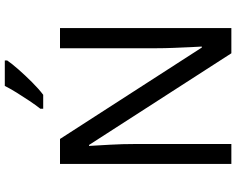

<svg xmlns="http://www.w3.org/2000/svg" viewBox="-112 -872 984 800"><g transform="rotate(-90 380.0 -472.0)"><path d="M663 0H558L176 -593H172Q174 -558 177 -506Q180 -454 180 -399V0H97V-714H201L582 -123H586Q585 -139 583.5 -171Q582 -203 580.5 -241Q579 -279 579 -311V-714H663ZM528 -934Q516 -916 491 -887.5Q466 -859 437.5 -830.5Q409 -802 385 -784H327V-796Q342 -815 359.5 -841Q377 -867 394 -894.5Q411 -922 422 -944H528Z"/></g></svg>

Font: Noto Sans Tagbanwa
Style: Regular
Weight: 400
Designer: Monotype Design Team
Foundry: Monotype Imaging Inc.
Version: Version 2.001; ttfautohint (v1.8.4.7-5d5b)